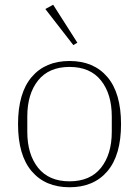

<svg xmlns="http://www.w3.org/2000/svg" viewBox="-20 -777 586 809"><path d="M273 -13Q360 -13 405.5 -70Q451 -127 451 -222V-286Q451 -381 405.5 -438Q360 -495 273 -495Q186 -495 140.5 -438Q95 -381 95 -286V-222Q95 -127 140.5 -70Q186 -13 273 -13ZM273 12Q171 12 113.5 -55.5Q56 -123 56 -254Q56 -385 113.5 -452.5Q171 -520 273 -520Q375 -520 432.5 -452.5Q490 -385 490 -254Q490 -123 432.5 -55.5Q375 12 273 12ZM171 -739 204 -757 306 -597 289 -587Z"/></svg>

Font: IBM Plex Serif ExtraLight
Style: Regular
Weight: 200
Designer: Mike Abbink, Paul van der Laan, Pieter van Rosmalen
Foundry: Bold Monday
Version: Version 2.5